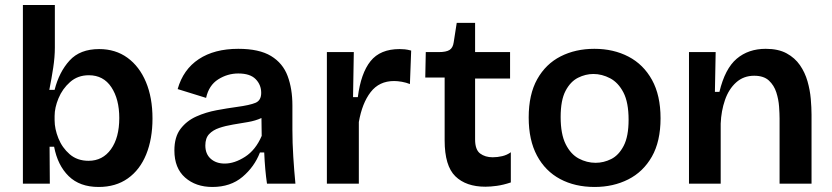

<svg xmlns="http://www.w3.org/2000/svg" viewBox="-20 -730 3308 763"><path d="M372 13Q297 13 253 -30Q209 -73 195 -147H177L178 0H71V-710H198V-541Q198 -504 191.5 -461Q185 -418 176 -373H197Q215 -444 256.5 -489.5Q298 -535 374 -535Q439 -535 486.5 -500.5Q534 -466 560 -404Q586 -342 586 -259Q586 -178 561 -116.5Q536 -55 488 -21Q440 13 372 13ZM332 -91Q388 -91 421 -137Q454 -183 454 -261Q454 -336 422.5 -383.5Q391 -431 333 -431Q289 -431 258.5 -404Q228 -377 212.5 -339.5Q197 -302 197 -269V-252Q197 -218 212 -180.5Q227 -143 257 -117Q287 -91 332 -91Z M824 13Q758 13 715.5 -24.5Q673 -62 673 -132Q673 -186 697.5 -218Q722 -250 760 -267Q798 -284 841 -292Q884 -300 921 -305Q973 -312 995.5 -321.5Q1018 -331 1018 -361Q1018 -393 996 -415.5Q974 -438 927 -438Q884 -438 847 -414.5Q810 -391 799 -341L686 -376Q708 -454 770 -495Q832 -536 927 -536Q1010 -536 1057 -507.5Q1104 -479 1123 -428Q1142 -377 1142 -311V-214Q1142 -163 1145.5 -107Q1149 -51 1154 0H1041Q1033 -54 1030 -124H1013Q991 -67 943.5 -27Q896 13 824 13ZM873 -80Q912 -80 954 -107Q996 -134 1020 -190L1019 -261Q995 -250 965.5 -245Q936 -240 906 -235Q876 -230 851 -221.5Q826 -213 811 -197Q796 -181 796 -152Q796 -118 817.5 -99Q839 -80 873 -80Z M1279 0V-523H1386L1383 -344H1402Q1414 -439 1452.5 -487Q1491 -535 1568 -535Q1578 -535 1588.5 -534Q1599 -533 1614 -529L1609 -396Q1594 -402 1577 -405Q1560 -408 1546 -408Q1487 -408 1453 -364Q1419 -320 1406 -245V0Z M1909 12Q1832 12 1789.5 -29.5Q1747 -71 1747 -172V-422H1670L1672 -523H1724Q1753 -523 1766.5 -531.5Q1780 -540 1783 -562L1795 -639H1868V-523H2007V-418H1868V-176Q1868 -135 1888 -120Q1908 -105 1938 -105Q1957 -105 1976 -109.5Q1995 -114 2010 -125V-5Q1980 5 1954.5 8.5Q1929 12 1909 12Z M2343 13Q2265 13 2206 -18.5Q2147 -50 2114 -111.5Q2081 -173 2081 -263Q2081 -355 2115 -415.5Q2149 -476 2208 -506Q2267 -536 2342 -536Q2418 -536 2477.5 -505Q2537 -474 2571 -412.5Q2605 -351 2605 -260Q2605 -168 2570.5 -107.5Q2536 -47 2476.5 -17Q2417 13 2343 13ZM2347 -83Q2379 -83 2409 -98Q2439 -113 2458.5 -150.5Q2478 -188 2478 -254Q2478 -323 2457.5 -362.5Q2437 -402 2404.5 -419Q2372 -436 2338 -436Q2307 -436 2277 -421Q2247 -406 2227.5 -369Q2208 -332 2208 -265Q2208 -197 2228 -157Q2248 -117 2280 -100Q2312 -83 2347 -83Z M2718 0V-523H2824L2821 -365H2839Q2861 -457 2907.5 -496.5Q2954 -536 3023 -536Q3073 -536 3106 -518Q3139 -500 3159 -471Q3179 -442 3189 -407Q3199 -372 3202 -337Q3205 -302 3205 -274V0H3078V-259Q3078 -278 3076 -306.5Q3074 -335 3065 -363Q3056 -391 3035.5 -410Q3015 -429 2977 -429Q2935 -429 2905.5 -402.5Q2876 -376 2861 -332.5Q2846 -289 2844 -239V0Z"/></svg>

Font: Bricolage Grotesque 10pt SemiBold
Style: Regular
Weight: 600
Designer: Mathieu Triay
Foundry: Atelier Triay
Version: Version 1.000; ttfautohint (v1.8.4.7-5d5b);gftools[0.9.29]